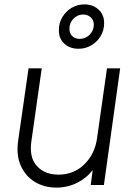

<svg xmlns="http://www.w3.org/2000/svg" viewBox="-20 -842 613 874"><path d="M237 12Q181 12 138.5 -14Q96 -40 74.5 -88Q53 -136 63 -204L110 -531H170L123 -200Q112 -125 148 -86Q184 -47 246 -47Q316 -47 364 -94Q412 -141 422 -214L467 -531H527L453 0H393L402 -68Q374 -31 330.5 -9.5Q287 12 237 12ZM337 -620Q299 -620 273.5 -642.5Q248 -665 248 -705Q248 -737 263.5 -763.5Q279 -790 305.5 -806Q332 -822 365 -822Q403 -822 428.5 -798.5Q454 -775 454 -737Q454 -704 438 -677.5Q422 -651 395.5 -635.5Q369 -620 337 -620ZM343 -665Q369 -665 388 -684Q407 -703 407 -730Q407 -750 393 -763Q379 -776 359 -776Q333 -776 314.5 -757Q296 -738 296 -711Q296 -690 309 -677.5Q322 -665 343 -665Z"/></svg>

Font: Plus Jakarta Sans Light
Style: Italic
Weight: 300
Italic angle: -8°
Designer: Gumpita Rahayu
Foundry: Tokotype
Version: Version 2.071; ttfautohint (v1.8.4.7-5d5b);gftools[0.9.29]